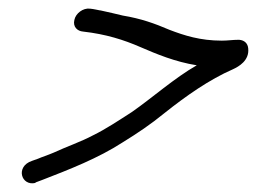

<svg xmlns="http://www.w3.org/2000/svg" viewBox="-20 -444 594 444"><path d="M62 -21V-22L78 -28C140 -52 207 -78 264 -115C298 -136 328 -156 361 -183C410 -222 464 -260 519 -284C532 -290 557 -304 554 -332C553 -344 545 -351 533 -352H532C518 -352 507 -350 493 -350C443 -350 406 -362 372 -375C337 -390 306 -401 264 -408C260 -409 218 -419 212 -420H211C205 -421 198 -423 188 -424C172 -426 155 -413 152 -398C148 -382 159 -372 172 -371C225 -365 266 -352 305 -335C342 -319 385 -301 435 -293C384 -264 331 -217 285 -185C257 -167 224 -145 195 -131C167 -116 134 -105 104 -91C90 -85 77 -81 68 -77L54 -72C15 -59 29 -13 62 -21Z"/></svg>

Font: Stray Cat
Style: BdObl
Weight: 700
Version: Version 1.0